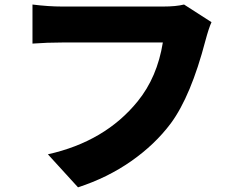

<svg xmlns="http://www.w3.org/2000/svg" viewBox="-20 -763 1040 840"><path d="M785.2 -743.2 905.3 -666Q893.6 -640.6 878.9 -585.9Q815.4 -342.8 727.5 -223.6Q658.2 -130.9 554.2 -58.1Q450.2 14.6 321.3 56.6L189.5 -87.9Q439.5 -143.6 582 -319.3Q668 -424.8 692.4 -577.1H252Q187.5 -577.1 122.1 -572.3V-743.2Q192.4 -734.4 252 -734.4H693.4Q750 -734.4 785.2 -743.2Z"/></svg>

Font: Gen Shin Gothic Monospace Heavy
Style: Bold
Weight: 800
Designer: [Source Han Sans]
Ryoko NISHIZUKA  (kana & ideographs); Paul D. Hunt (Latin, Greek & Cyrillic); Wenlong ZHANG  (bopomofo
Version: Version 1.002.20150607